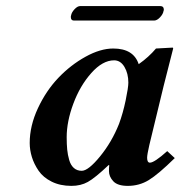

<svg xmlns="http://www.w3.org/2000/svg" viewBox="-20 -604 597 634"><path d="M373 -194.8Q386.2 -230.5 395 -272.9Q403.8 -315.4 403.8 -331.1Q403.8 -361.3 390.9 -383.1Q377.9 -404.8 356.9 -404.8Q318.8 -404.8 281.5 -362.8Q244.1 -320.8 222.2 -261.7Q200.2 -202.6 200.2 -150.9Q200.2 -127.4 201.9 -110.1Q203.6 -92.8 208.5 -75.7Q213.4 -58.6 223.9 -49.3Q234.4 -40 250 -40Q271.5 -40 310.3 -87.4Q349.1 -134.8 373 -194.8ZM339.8 -39.1Q339.8 -52.2 340.8 -58.1L338.9 -59.1Q293.5 -16.1 270 -3.2Q246.6 9.8 215.8 9.8Q178.7 9.8 150.6 -4.2Q122.6 -18.1 107.4 -40.3Q92.3 -62.5 85.2 -85.7Q78.1 -108.9 78.1 -131.8Q78.1 -188.5 105.2 -246.6Q132.3 -304.7 172.9 -347.2Q213.4 -389.6 262.5 -416.7Q311.5 -443.8 354 -443.8Q420.9 -443.8 438 -392.1Q471.2 -415.5 495.1 -443.8L549.8 -446.8Q551.8 -446.8 551.8 -443.8L520.5 -320.8L473.1 -125Q465.8 -93.3 465.8 -83Q465.8 -66.9 475.1 -66.9Q489.7 -66.9 532.2 -105L557.1 -82Q502.4 -28.3 471.2 -9.3Q439.9 9.8 401.9 9.8Q368.2 9.8 354 -5.6Q339.8 -21 339.8 -39.1ZM488.8 -536.1H224.1Q213.9 -536.1 213.9 -547.9Q213.9 -551.3 214.8 -553.2Q216.3 -563 226.1 -573.5Q235.8 -584 245.1 -584H508.8Q521 -584 521 -571.8Q521 -569.8 520 -567.9Q518.6 -557.6 508.5 -546.9Q498.5 -536.1 488.8 -536.1Z"/></svg>

Font: Linux Libertine G
Style: Bold Italic
Weight: 700
Italic angle: -11.5°
Designer: Philipp H. Poll
Foundry: Philipp H. Poll
Version: Version 4.1.0